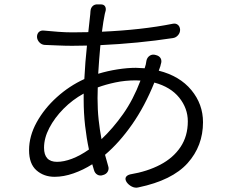

<svg xmlns="http://www.w3.org/2000/svg" viewBox="-20 -810 1040 872"><path d="M618 -444 597 -445Q548 -445 503.5 -435.5Q459 -426 424 -413L423 -364Q423 -312 428 -266Q433 -220 441 -178Q493 -227 539 -292Q585 -357 618 -444ZM688 -560Q704 -556 710 -544.5Q716 -533 710 -517Q710 -516 708.5 -510Q707 -504 705 -500L701 -489Q796 -465 849 -401Q902 -337 902 -255Q902 -147 832 -69Q762 9 609 41Q594 45 579 37.5Q564 30 555 17Q547 4 551.5 -5Q556 -14 571 -18Q649 -31 708 -62Q767 -93 800 -142.5Q833 -192 833 -259Q833 -318 794 -366.5Q755 -415 681 -435Q638 -328 580 -245Q522 -162 457 -107L471 -57Q476 -43 469.5 -31Q463 -19 448 -15Q434 -10 422.5 -16.5Q411 -23 407 -37L399 -64Q358 -38 313.5 -22.5Q269 -7 228 -7Q179 -7 145.5 -36.5Q112 -66 112 -128Q112 -192 146.5 -254.5Q181 -317 238 -368.5Q295 -420 363 -451Q365 -490 368 -528.5Q371 -567 375 -603L308 -602Q277 -602 244.5 -603.5Q212 -605 183 -606Q169 -607 159 -617.5Q149 -628 148 -642Q148 -657 157 -665Q166 -673 181 -671Q211 -668 245 -665.5Q279 -663 309 -663L381 -664L390 -746Q390 -749 390.5 -754Q391 -759 391 -760Q392 -774 401 -782.5Q410 -791 424 -790H438Q451 -790 456.5 -782Q462 -774 460 -762Q459 -758 456 -747Q449 -713 443 -666Q533 -670 613.5 -679Q694 -688 764 -702Q778 -705 787.5 -697.5Q797 -690 798 -675Q798 -661 788.5 -650Q779 -639 765 -637Q607 -613 436 -605Q433 -574 430.5 -541Q428 -508 426 -475Q469 -488 514 -495Q559 -502 597 -502L637 -500L642 -517L645 -534Q648 -549 660 -557Q672 -565 688 -560ZM360 -385Q309 -357 268.5 -316Q228 -275 204 -229Q180 -183 180 -139Q180 -75 239 -75Q270 -75 307 -89Q344 -103 384 -131Q373 -182 366.5 -239Q360 -296 360 -358Z"/></svg>

Font: Chiron GoRound TC N
Style: Regular
Weight: 350
Designer: Ryoko NISHIZUKA 西塚涼子 (kana, bopomofo & ideographs); Paul D. Hunt (Latin, Greek & Cyrillic); Sandoll Communications 산돌커뮤니
Foundry: Adobe
Version: Version 1.000;hotconv 1.1.1;makeotfexe 2.6.0